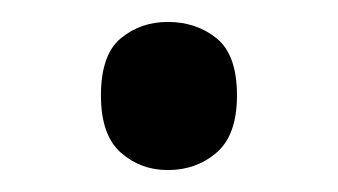

<svg xmlns="http://www.w3.org/2000/svg" viewBox="-20 -141 308 175"><path d="M72 -54Q72 -91 90 -106Q108 -121 133 -121Q159 -121 177.5 -106Q196 -91 196 -54Q196 -18 177.5 -2Q159 14 133 14Q108 14 90 -2Q72 -18 72 -54Z"/></svg>

Font: RS Noto Sans
Style: Regular
Weight: 400
Designer: Monotype Design Team
Foundry: Monotype Imaging Inc.
Version: Version 3.10